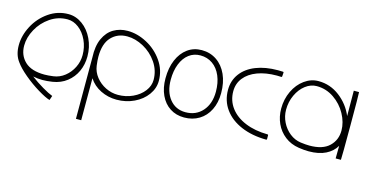

<svg xmlns="http://www.w3.org/2000/svg" viewBox="-73 -814 2549 1339"><g transform="rotate(15 1201.5 -144.0)"><path d="M226 1Q194 1 159 -6Q201 26 247 53Q293 80 322 91L311 123Q280 114 224.5 80.5Q169 47 117 3.5Q65 -40 39 -77Q5 -122 5 -191Q5 -261 41.5 -330.5Q78 -400 142.5 -445Q207 -490 285 -490Q339 -490 386 -456Q433 -422 460.5 -364Q488 -306 488 -238Q488 -180 465.5 -130.5Q443 -81 400 -47.5Q357 -14 298 -5Q259 1 226 1ZM42 -198Q42 -128 89 -83.5Q136 -39 231 -39Q257 -39 295 -44Q339 -50 375 -78.5Q411 -107 432 -149.5Q453 -192 453 -239Q453 -296 430 -345.5Q407 -395 369 -424Q331 -453 288 -453Q220 -453 163.5 -414.5Q107 -376 74.5 -316.5Q42 -257 42 -198Z M714 -484Q784 -484 853.5 -447Q923 -410 968 -345.5Q1013 -281 1013 -203Q1013 -149 979 -102Q945 -55 887 -27.5Q829 0 761 0Q699 0 645.5 -26.5Q592 -53 561 -101V202H523V-241Q519 -323 544 -377.5Q569 -432 613.5 -458Q658 -484 714 -484ZM976 -200Q976 -268 937.5 -324.5Q899 -381 839.5 -413.5Q780 -446 721 -446Q651 -446 606.5 -399Q562 -352 562 -257Q562 -231 567 -193Q573 -149 601.5 -113Q630 -77 672.5 -56Q715 -35 762 -35Q819 -35 868.5 -58Q918 -81 947 -119Q976 -157 976 -200Z M1455 -233Q1455 -164 1429 -111.5Q1403 -59 1356 -30.5Q1309 -2 1248 -2Q1190 -2 1146 -30.5Q1102 -59 1077.5 -111.5Q1053 -164 1053 -233Q1053 -309 1077.5 -366.5Q1102 -424 1146 -456Q1190 -488 1248 -488Q1309 -488 1356 -456Q1403 -424 1429 -366.5Q1455 -309 1455 -233ZM1091 -233Q1091 -146 1134 -93Q1177 -40 1248 -40Q1324 -40 1370.5 -93Q1417 -146 1417 -233Q1417 -297 1396 -346.5Q1375 -396 1336.5 -423Q1298 -450 1248 -450Q1201 -450 1165.5 -423Q1130 -396 1110.5 -346.5Q1091 -297 1091 -233Z M1838 -484 1836 -456Q1836 -451 1831 -451Q1820 -452 1799 -452Q1719 -452 1659 -429.5Q1599 -407 1566 -365.5Q1533 -324 1533 -268Q1533 -201 1571.5 -149.5Q1610 -98 1680 -69Q1750 -40 1842 -39Q1847 -39 1847 -34V-6Q1847 -1 1842 -1Q1739 -2 1660.5 -35.5Q1582 -69 1538.5 -129Q1495 -189 1495 -268Q1495 -335 1532.5 -385.5Q1570 -436 1638 -463Q1706 -490 1797 -490Q1821 -490 1833 -489Q1838 -489 1838 -484Z M2384 -246Q2384 -24 2382 0H2344Q2345 -7 2345 -91Q2320 -48 2271 -23.5Q2222 1 2149 1Q2116 1 2077 -5Q2018 -14 1975 -47.5Q1932 -81 1909.5 -130.5Q1887 -180 1887 -238Q1887 -306 1914.5 -364Q1942 -422 1989 -456Q2036 -490 2090 -490Q2175 -490 2243.5 -437.5Q2312 -385 2345 -306Q2345 -481 2344 -489H2382Q2384 -469 2384 -246ZM2144 -39Q2239 -39 2286 -84Q2333 -129 2333 -198Q2333 -257 2300.5 -316.5Q2268 -376 2211.5 -414.5Q2155 -453 2087 -453Q2044 -453 2006 -424Q1968 -395 1945 -345.5Q1922 -296 1922 -239Q1922 -192 1943 -149.5Q1964 -107 2000 -78.5Q2036 -50 2080 -44Q2118 -39 2144 -39Z"/></g></svg>

Font: Vibes
Style: Regular
Weight: 400
Designer: AbdElmomen Kadhim
Version: Version 1.100